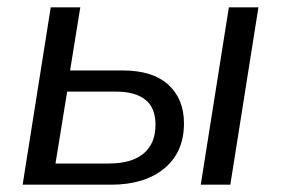

<svg xmlns="http://www.w3.org/2000/svg" viewBox="-20 -506 770 526"><path d="M42 0 119 -486H200L172 -313H316Q398 -313 441 -274Q484 -235 484 -168Q484 -89 430 -44.5Q376 0 284 0ZM530 0 607 -486H688L611 0ZM132 -58H277Q341 -58 373.5 -85.5Q406 -113 406 -164Q406 -211 378 -233Q350 -255 298 -255H164Z"/></svg>

Font: Nunito Sans
Style: Italic
Weight: 400
Italic angle: -9°
Designer: Vernon Adams
Foundry: Vernon Adams
Version: Version 3.006; ttfautohint (v1.8.3)